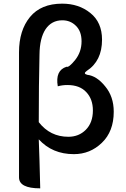

<svg xmlns="http://www.w3.org/2000/svg" viewBox="-20 -830 688 1050"><path d="M200 200Q84 200 84 140V-544Q84 -664 144 -737Q204 -810 320 -810Q411 -810 474 -759Q538 -708 538 -613Q538 -496 454 -442Q433 -427 457 -421Q509 -415 555 -358Q602 -302 602 -219Q602 -111 537 -49Q473 13 384 13Q266 13 192 -68Q196 28 200 200ZM354 -82Q411 -82 449 -120Q488 -159 488 -226Q488 -288 452 -326Q416 -365 349 -365Q320 -365 296 -358Q281 -445 344 -465Q356 -459 391 -502Q426 -546 426 -604Q426 -659 395 -689Q365 -719 321 -719Q262 -719 229 -670Q197 -621 196 -532Q192 -367 192 -162Q254 -82 354 -82Z"/></svg>

Font: Swei Half Moon CJK SC
Style: Medium
Weight: 500
Version: Version 2.071